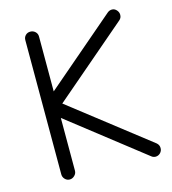

<svg xmlns="http://www.w3.org/2000/svg" viewBox="-103 -761 767 854"><g transform="rotate(-15 280.0 -334.5)"><path d="M508.8 6.8Q498.5 6.8 490.2 0L146 -269V-25.9Q146 -13.2 136.2 -3.7Q126.5 5.9 113.8 5.9Q101.1 5.9 92 -3.7Q83 -13.2 83 -25.9V-644Q83 -657.2 91.8 -666Q100.6 -674.8 113.8 -674.8Q127 -674.8 136.5 -666Q146 -657.2 146 -644V-391.1L469.2 -668Q478.5 -675.8 490.2 -675.8Q502 -675.8 511 -666Q520 -656.2 520 -644Q520 -629.9 509.8 -621.1L168.9 -329.1L528.8 -48.8Q540 -39.1 540 -24.9Q540 -11.7 530.8 -2.4Q521.5 6.8 508.8 6.8Z"/></g></svg>

Font: Comic Neue
Style: Regular
Weight: 400
Designer: Craig Rozynski
Foundry: Craig Rozynski
Version: Version 2.003;hotconv 1.0.109;makeotfexe 2.5.65596